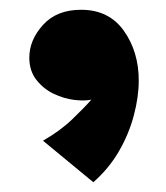

<svg xmlns="http://www.w3.org/2000/svg" viewBox="-20 -162 339 393"><path d="M146 -142Q203 -142 233.5 -99Q264 -56 264 3Q264 36 254 74Q244 112 223.5 147.5Q203 183 171 211L68 126Q103 106 127.5 82.5Q152 59 167 42Q153 45 132 42.5Q111 40 90 30Q69 20 54.5 1.5Q40 -17 40 -44Q40 -80 68 -111Q96 -142 146 -142Z"/></svg>

Font: Marhey Light
Style: Bold
Weight: 700
Version: Version 1.000